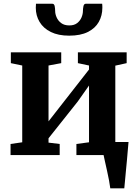

<svg xmlns="http://www.w3.org/2000/svg" viewBox="-20 -839 746 1039"><path d="M576.8 180Q575 163.4 570.2 138.1Q565.3 112.9 559.4 85.8Q553.4 58.7 548.2 35.6Q543 12.6 540.5 0L501.2 -70.4H675.5Q674.1 -55.1 671.9 -29.6Q669.7 -4.2 667.1 26.1Q664.4 56.3 661.4 86.1Q658.5 116 656.3 140.9Q654.1 165.8 652.6 180ZM37.1 0V-59.9L100.3 -69V-484.5L38.7 -497.3V-555.7H311.3V-497.3L242.6 -484.5V-182.3L302.7 -259.3L461.7 -462.8V-484.5L401.5 -497.3V-555.7H665.4V-497.3L604 -483.8V-69L668.4 -59.9V0H393.5V-59.9L461.7 -69V-376.2L400.4 -289.2L242.6 -90.7V-67.2L303 -59.9V0ZM263.2 -818.7Q273.5 -818.7 276 -805.2Q278.5 -791.6 278.5 -779.4Q278.5 -763 286.5 -744.8Q294.4 -726.6 311.3 -714Q328.2 -701.4 355.3 -701.4Q381.3 -701.4 397.5 -714Q413.6 -726.6 421.2 -744.8Q428.7 -763 428.7 -779.4Q428.7 -791.6 431.5 -805.2Q434.2 -818.7 444.4 -818.7H532.9Q533.6 -814.7 533.7 -807.8Q533.9 -801 533.9 -797.1Q533.9 -754.6 514.6 -720.3Q495.3 -686 455.5 -666Q415.6 -646 354.3 -646Q295.3 -646 255 -666Q214.6 -686 194.2 -720.3Q173.7 -754.6 173.7 -797.1Q173.7 -802.4 174.2 -807.8Q174.7 -813.3 174.7 -818.7Z"/></svg>

Font: Merriweather Light
Style: Regular
Weight: 300
Designer: Eben Sorkin
Foundry: Eben Sorkin
Version: Version 2.100